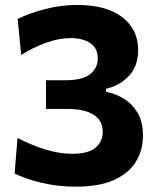

<svg xmlns="http://www.w3.org/2000/svg" viewBox="-20 -722 622 756"><path d="M279.5 13Q207.5 13 143.8 -2.2Q80 -17.5 37.5 -39L49 -179Q103 -150.5 158.5 -133.5Q214 -116.5 263.5 -116.5Q328.5 -116.5 356.5 -140.8Q384.5 -165 384.5 -203Q384.5 -247.5 348.5 -270.2Q312.5 -293 245.5 -293H161V-406H236Q304.5 -406 334.8 -429.8Q365 -453.5 365 -492.5Q365 -532 335.8 -552Q306.5 -572 258.5 -572Q211.5 -572 160.8 -553.5Q110 -535 63.5 -505.5L49.5 -647.5Q94 -669.5 156.5 -686Q219 -702.5 284.5 -702.5Q398.5 -702.5 461.2 -654.5Q524 -606.5 524 -525.5Q524 -461 487 -422.5Q450 -384 397.5 -372.5V-360.5Q433 -354 466.5 -334Q500 -314 521.5 -278.2Q543 -242.5 543 -188.5Q543 -130.5 514.8 -84.8Q486.5 -39 428.2 -13Q370 13 279.5 13Z"/></svg>

Font: Commissioner
Style: Bold
Weight: 700
Designer: Kostas Bartsokas
Foundry: Kostas Bartsokas
Version: Version 1.000; ttfautohint (v1.8.3)